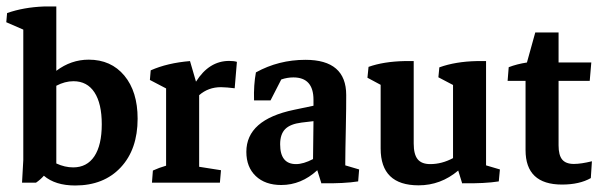

<svg xmlns="http://www.w3.org/2000/svg" viewBox="-21 -567 1870 596"><path d="M47.4 0 51.3 -70.3V-475.1L-1.5 -498L1 -526.4Q51.8 -544.4 115.7 -546.9H153.8V-347.2Q199.7 -381.8 254.4 -381.8Q323.7 -381.8 365 -332.3Q406.2 -282.7 406.2 -198.7Q406.2 -103.5 353.8 -47.4Q301.3 8.8 212.4 8.8Q150.4 8.8 115.2 -21.5Q104.5 -9.3 90.8 0ZM207 -314.9Q180.7 -314.9 153.8 -300.8V-59.6Q180.2 -47.4 206.1 -47.4Q249 -47.4 272 -82Q294.9 -116.7 294.9 -181.2Q294.9 -245.6 272.2 -280.3Q249.5 -314.9 207 -314.9Z M450.7 0 453.6 -37.6Q472.7 -46.4 494.6 -52.7V-292.5L444.3 -318.8L446.8 -348.6Q498.5 -371.6 568.8 -377.4L587.4 -313.5Q627.9 -377.9 690.4 -377.9Q705.6 -377.9 714.4 -375L707.5 -293Q696.3 -294.4 684.6 -295.4Q672.9 -296.4 665 -296.4Q625.5 -296.4 597.2 -271.5V-49.3L665 -38.6L661.6 0Z M852.1 7.3Q802.2 7.3 772.9 -20.5Q743.7 -48.3 743.7 -95.7Q743.7 -195.3 891.6 -226.1L952.1 -238.8V-257.3Q952.1 -326.7 889.6 -326.7Q870.6 -326.7 852.1 -320.3L818.8 -255.4H767.6Q766.1 -303.2 773.4 -342.3Q843.8 -381.3 927.2 -381.3Q1053.7 -381.3 1053.7 -272Q1053.7 -258.3 1053.5 -230Q1053.2 -201.7 1052.5 -168.7Q1051.8 -135.7 1051.3 -107.4Q1050.8 -79.1 1050.8 -64.5V-53.7L1093.8 -41L1090.8 -3.9Q1047.9 2.9 976.6 2L963.9 -38.6Q914.1 7.3 852.1 7.3ZM848.6 -119.1Q848.6 -57.6 897.9 -57.6Q920.9 -57.6 950.7 -73.2Q950.7 -102.5 951.4 -132.8Q952.1 -163.1 952.1 -190.9L915 -186.5Q879.9 -182.1 864.3 -166.3Q848.6 -150.4 848.6 -119.1Z M1278.3 8.3Q1160.6 8.3 1160.6 -106V-303.7L1119.6 -325.7L1123 -359.4Q1169.4 -376 1234.9 -377.4H1263.2V-121.6Q1263.2 -87.9 1275.4 -72.8Q1287.6 -57.6 1314.5 -57.6Q1350.6 -57.6 1385.3 -76.2V-303.2L1339.8 -327.1L1342.8 -357.9Q1392.6 -376 1459.5 -377.4H1487.8V-53.7L1530.8 -41L1527.3 -3.9Q1484.9 2.9 1413.6 2L1401.4 -37.6Q1347.2 8.3 1278.3 8.3Z M1723.6 5.9Q1610.4 5.9 1610.4 -101.1V-315.9H1554.7L1558.1 -358.4Q1583.5 -368.2 1614.7 -373L1640.6 -466.3H1712.9V-373H1814.5L1809.6 -315.9H1712.9V-115.7Q1712.9 -85.4 1724.1 -71.8Q1735.4 -58.1 1760.3 -58.1Q1782.7 -58.1 1816.4 -66.4L1813 -14.2Q1777.8 5.9 1723.6 5.9Z"/></svg>

Font: Markazi Text SemiBold
Style: Regular
Weight: 600
Designer: Borna Izadpanah (Arabic designer), Fiona Ross (Arabic design director) and Florian Runge (Latin designer)
Foundry: Borna Izadpanah and Florian Runge
Version: Version 1.001; ttfautohint (v1.8.3)